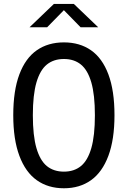

<svg xmlns="http://www.w3.org/2000/svg" viewBox="-20 -961 660 992"><path d="M310.2 11.7Q228.7 11.7 170.2 -29.8Q111.8 -71.2 80.2 -155.7Q48.5 -240.2 48.5 -365.7Q48.5 -492.8 80.1 -576.8Q111.7 -660.8 170.2 -701.4Q228.7 -742 310.2 -742Q391.7 -742 450.1 -701.4Q508.5 -660.8 540 -576.8Q571.5 -492.8 571.5 -365.7Q571.5 -240.2 539.9 -155.7Q508.3 -71.2 450 -29.8Q391.7 11.7 310.2 11.7ZM310.2 -656.2Q257.7 -656.2 222.3 -627.7Q187 -599.2 168.3 -535.1Q149.7 -471 149.7 -365.7Q149.7 -260 168.3 -195.8Q187 -131.5 222.3 -102.8Q257.7 -74.2 310.2 -74.2Q362.7 -74.2 397.9 -102.8Q433.2 -131.5 451.8 -195.7Q470.3 -259.8 470.3 -365.7Q470.3 -471.2 451.8 -535.2Q433.2 -599.2 397.9 -627.7Q362.7 -656.2 310.2 -656.2ZM258.5 -940.7H361.5L487.5 -820H396.5L296.7 -922H323.3L223.5 -820H132.5Z"/></svg>

Font: Monaspace Neon Var ExtraLight
Style: Regular
Weight: 200
Designer: Riley Cran and the Lettermatic Team
Version: Version 1.200 (Monaspace Neon Var)